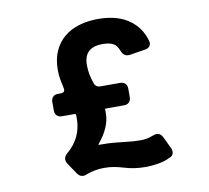

<svg xmlns="http://www.w3.org/2000/svg" viewBox="-80 -806 994 911"><g transform="rotate(-10 416.5 -350.5)"><path d="M224 -10 186 -66Q178 -79 180.5 -91.5Q183 -104 194 -113Q268 -175 268 -269V-281L267 -286Q267 -291 262 -291H200Q185 -291 176 -300Q167 -309 167 -324V-366Q167 -381 176 -390Q185 -399 200 -399H213Q238 -399 231 -424Q226 -446 222.5 -466.5Q219 -487 219 -510Q219 -563 236.5 -601.5Q254 -640 284.5 -665.5Q315 -691 357.5 -703.5Q400 -716 449 -716Q488 -716 523 -708Q558 -700 587 -682.5Q616 -665 637.5 -637.5Q659 -610 670 -571Q674 -557 666.5 -546.5Q659 -536 644 -534L568 -522Q554 -520 544 -526.5Q534 -533 529 -546Q523 -562 514 -574Q496 -595 449 -595Q359 -595 359 -510Q359 -486 363 -465Q367 -444 375 -421Q382 -399 405 -399H500Q515 -399 524 -390Q533 -381 533 -366V-324Q533 -309 524 -300Q515 -291 500 -291H412Q406 -291 408 -286V-269Q408 -202 349 -131Q345 -127 351 -127H356Q399 -127 427 -124L485 -118Q499 -116 515 -115Q531 -114 550 -114Q579 -114 607 -125Q619 -130 627 -130Q647 -130 657 -109L685 -50Q690 -38 687 -26.5Q684 -15 672 -10Q645 4 612.5 9.5Q580 15 550 15Q523 15 498 11.5Q473 8 447 0Q424 -7 402 -11Q380 -15 356 -15Q331 -15 310.5 -11Q290 -7 267 1Q260 5 251 5Q235 5 224 -10Z"/></g></svg>

Font: Higure Gothic Black
Style: Regular
Weight: 900
Designer: Yoshimichi Ohira
Foundry: Positype
Version: Version 1.000